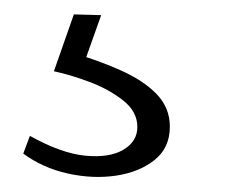

<svg xmlns="http://www.w3.org/2000/svg" viewBox="-20 -36 328 260"><path d="M11.5 172 20.5 148Q62.5 171.5 95.2 174.8Q128 178 147 166.8Q166 155.5 166 136Q166 115 146.5 99.8Q127 84.5 100.8 74.8Q74.5 65 53 60.5L80 -16.5L117 -15.5L90.5 59L68 32.5Q110.5 44.5 142.5 58.8Q174.5 73 192.2 91.5Q210 110 210 135.5Q210 164 189.5 180.5Q169 197 137.5 201.8Q106 206.5 72 199Q38 191.5 11.5 172Z"/></svg>

Font: Karla ExtraLight
Style: Italic
Weight: 250
Italic angle: -8°
Designer: Jonathan Pinhorn
Version: Version 2.004;gftools[0.9.33]